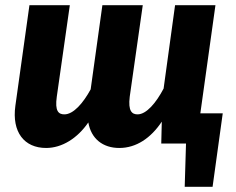

<svg xmlns="http://www.w3.org/2000/svg" viewBox="-20 -551 906 737"><path d="M749 -116 807 -531H652L608 -211C579 -156 542 -112 508 -112C487 -112 471 -124 478 -180L528 -531H373L328 -208C299 -155 262 -112 227 -112C205 -112 190 -124 198 -180L248 -531H93L39 -145C25 -44 73 17 157 17C218 17 277 -20 319 -81C330 -18 375 17 438 17C503 17 559 -21 601 -84L599 0H694L689 166H796L835 -116Z"/></svg>

Font: Fira Sans
Style: Bold Italic
Weight: 700
Italic angle: -8°
Designer: bBox Type GmbH & Carrois Corporate GbR & Edenspiekermann AG
Foundry: bBox Type GmbH & Carrois Corporate GbR & Edenspiekermann AG
Version: Version 4.301;PS 004.301;hotconv 1.0.88;makeotf.lib2.5.64775